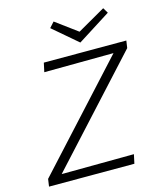

<svg xmlns="http://www.w3.org/2000/svg" viewBox="-125 -952 881 1043"><g transform="rotate(-15 315.5 -430.0)"><path d="M625 -617 104 -48 511 -51 500 0H20L26 -42L546 -610L156 -607L167 -658H631ZM573 -830 387 -712 249 -830 276 -860 398 -770 555 -860Z"/></g></svg>

Font: Ysabeau Semilight
Style: Italic
Weight: 300
Italic angle: -12°
Designer: Christian Thalmann (Catharsis Fonts)
Version: Version 0.003